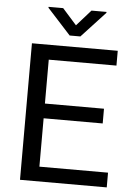

<svg xmlns="http://www.w3.org/2000/svg" viewBox="-60 -952 688 996"><g transform="rotate(5 284.0 -453.5)"><path d="M534.2 -76.7V0H82.5V-710.9H529.3V-633.8H176.8V-405.3H484.4V-328.6H176.8V-76.7ZM228 -906.7 301.8 -823.7 375.5 -906.7H453.6V-901.9L329.6 -768.1H273.9L151.9 -901.9V-906.7Z"/></g></svg>

Font: Vazirmatn UI FD
Style: Regular
Weight: 400
Designer: Saber Rastikerdar
Foundry: Saber Rastikerdar
Version: Version 33.003